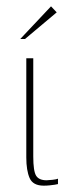

<svg xmlns="http://www.w3.org/2000/svg" viewBox="-20 -583 211 606"><path d="M118 3Q84 3 73.5 -21Q63 -45 63 -86V-399H85V-89Q85 -43 94 -28.5Q103 -14 127 -14Q133 -14 146 -15.5Q159 -17 163 -19V-2Q160 -1 153 0Q146 1 137 2Q128 3 118 3ZM44 -460 141 -563 159 -544 59 -460Z"/></svg>

Font: Genos Thin
Style: Regular
Weight: 100
Designer: Robert E. Leuschke
Foundry: Robert E. Leuschke
Version: Version 1.010